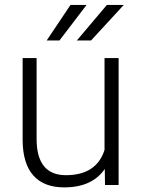

<svg xmlns="http://www.w3.org/2000/svg" viewBox="-20 -770 589 799"><path d="M74.2 0ZM416 -66.9Q363.3 9.8 247.6 9.8Q163.1 9.8 119.1 -39.3Q75.2 -88.4 74.2 -184.6V-528.3H132.3V-191.9Q132.3 -41 254.4 -41Q381.3 -41 415 -146V-528.3H473.6V0H417ZM424.8 -749.5H495.1L358.9 -601.6H299.8ZM273.4 -749.5H340.3L227.5 -601.6H174.3Z"/></svg>

Font: Roboto Light
Style: Regular
Weight: 300
Designer: Google
Version: Version 2.134; 2016; ttfautohint (v1.6)